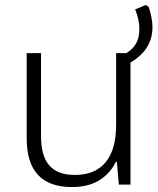

<svg xmlns="http://www.w3.org/2000/svg" viewBox="-20 -747 640 777"><path d="M508 -494V0H461L453 -92H449Q425 -44 381 -17Q337 10 271 10Q88 10 88 -187V-532H146V-196Q146 -116 179.5 -77.5Q213 -39 283 -39Q365 -39 407.5 -90.5Q450 -142 450 -243V-532H491Q518 -548 531 -571.5Q544 -595 544 -630Q544 -667 527 -709L570 -727L582 -719Q597 -671 597 -637Q597 -546 508 -494Z"/></svg>

Font: Noto Sans Mono UI Light
Style: Regular
Weight: 300
Monospace: yes
Designer: Monotype Design team
Foundry: Monotype Imaging Inc.
Version: Version 1.000